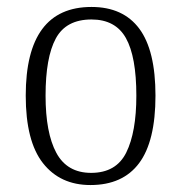

<svg xmlns="http://www.w3.org/2000/svg" viewBox="-20 -522 522 552"><path d="M240 10Q153 10 103.5 -53Q54 -116 54 -247Q54 -502 243 -502Q334 -502 380.5 -439.5Q427 -377 427 -247Q427 -116 380 -53Q333 10 240 10ZM242 -25Q314 -25 343 -83.5Q372 -142 372 -247Q372 -359 342 -412.5Q312 -466 243 -466Q170 -466 140.5 -411.5Q111 -357 111 -247Q111 -140 142 -82.5Q173 -25 242 -25Z"/></svg>

Font: Noto Serif Armenian SemiCondensed Light
Style: Regular
Weight: 300
Width: 4
Designer: Monotype Design Team
Foundry: Monotype Imaging Inc.
Version: Version 2.008; ttfautohint (v1.8.4.7-5d5b)